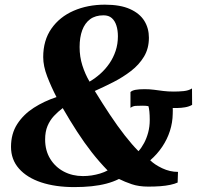

<svg xmlns="http://www.w3.org/2000/svg" viewBox="-20 -772 840 802"><path d="M290 9.5Q211.5 9.5 152 -10.2Q92.5 -30 59.2 -67.8Q26 -105.5 26 -158.5Q26 -213.5 52 -253.8Q78 -294 121.2 -321.8Q164.5 -349.5 216 -366.5Q194 -409 177.2 -452.5Q160.5 -496 160.5 -533.5Q160.5 -603.5 194.8 -652.5Q229 -701.5 287.5 -727Q346 -752.5 418 -752.5Q482.5 -752.5 523 -734.2Q563.5 -716 582.8 -685Q602 -654 602 -614.5Q602 -569.5 581.5 -535.5Q561 -501.5 527.2 -475.5Q493.5 -449.5 453.8 -429.2Q414 -409 376 -392Q407.5 -340.5 439.2 -292.8Q471 -245 501.5 -206Q532 -167 558.5 -140.5Q571.5 -155 582 -174.8Q592.5 -194.5 599 -218.8Q605.5 -243 605.5 -271Q605.5 -291 604 -305.8Q602.5 -320.5 600 -328.5Q595.5 -329.5 589.5 -330Q583.5 -330.5 576 -330.5Q559.5 -330.5 547 -329.8Q534.5 -329 525 -321.5V-387.5Q531.5 -394 546 -396.8Q560.5 -399.5 584 -399.5Q605.5 -399.5 624 -397Q642.5 -394.5 662 -392Q681.5 -389.5 706.5 -389.5Q727 -389.5 747.2 -391.5Q767.5 -393.5 782 -402.5L782.5 -334Q769.5 -326.5 752.8 -323.8Q736 -321 723 -321Q718.5 -321 712 -321Q705.5 -321 701.5 -321Q701.5 -317 701.8 -310.8Q702 -304.5 701.5 -296.5Q701 -260.5 689.8 -225.2Q678.5 -190 657.5 -158.8Q636.5 -127.5 607.5 -102.5Q625.5 -84.5 657.5 -69.2Q689.5 -54 723.5 -54L722 -9.5Q710 -4 691.5 0Q673 4 649.5 5.8Q626 7.5 599.5 7.5Q560 7.5 530.5 -2.5Q501 -12.5 477 -24.5Q453 -12.5 424.5 -5Q396 2.5 362.5 6Q329 9.5 290 9.5ZM326.5 -36.5Q344.5 -36.5 362.8 -39.2Q381 -42 398.2 -47.2Q415.5 -52.5 429.5 -60Q394.5 -96 363 -136.2Q331.5 -176.5 301.8 -222.5Q272 -268.5 242 -320.5Q222 -305.5 205.2 -287.5Q188.5 -269.5 178.5 -245.8Q168.5 -222 168.5 -189.5Q168.5 -143 189.8 -108.5Q211 -74 246.8 -55.2Q282.5 -36.5 326.5 -36.5ZM354 -431Q378 -445 399.2 -464Q420.5 -483 437 -507Q453.5 -531 463 -559.5Q472.5 -588 472.5 -620.5Q472.5 -645.5 466.2 -665.2Q460 -685 447 -696.5Q434 -708 412.5 -708Q378.5 -708 356.5 -691.8Q334.5 -675.5 323.5 -645.8Q312.5 -616 312.5 -575.5Q312.5 -535 324 -498.8Q335.5 -462.5 354 -431Z"/></svg>

Font: Merriweather 72pt ExtraBold
Style: Italic
Weight: 800
Italic angle: -7.8°
Version: Version 2.101